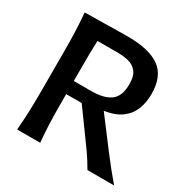

<svg xmlns="http://www.w3.org/2000/svg" viewBox="-171 -935 1083 1096"><g transform="rotate(30 370.0 -387.5)"><path d="M82 -771.5Q138.7 -771.5 212.9 -773.4Q287.1 -775.4 368.7 -775.4Q505.4 -775.4 575.4 -725.6Q645.5 -675.8 645.5 -556.6Q645.5 -502.4 627.4 -456.8Q609.4 -411.1 568.1 -380.6Q526.9 -350.1 457 -339.4L545.4 -222.7Q571.8 -187.5 602.8 -146.7Q633.8 -106 664.8 -67.6Q695.8 -29.3 721.2 0H545.4Q517.1 -49.3 487.3 -91.8Q457.5 -134.3 425.8 -176.8L325.7 -314.9H223.6V-253.4Q223.6 -181.2 225.8 -122.3Q228 -63.5 233.9 0H82Q87.4 -63.5 89.6 -122.3Q91.8 -181.2 91.8 -253.4V-513.7Q91.8 -587.4 89.6 -647.2Q87.4 -707 82 -771.5ZM226.6 -667Q224.6 -625.5 224.1 -583.3Q223.6 -541 223.6 -493.2V-401.4H337.9Q422.9 -401.4 465.3 -433.1Q507.8 -464.8 507.8 -543Q507.8 -599.1 485.4 -625.5Q462.9 -651.9 429.7 -659.4Q396.5 -667 363.8 -667Z"/></g></svg>

Font: Pinar SemiBold
Style: Regular
Weight: 600
Designer: Amin Abedi
Version: Version 3.000